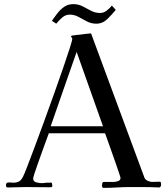

<svg xmlns="http://www.w3.org/2000/svg" viewBox="-20 -910 814 932"><path d="M480 -297Q448 -387 416 -477.5Q384 -568 352 -658Q321 -568 289 -478Q257 -388 226 -297ZM762 -15Q762 -2 753 0Q733 -1 712 -1.5Q691 -2 671 -2Q640 -2 609.5 -2Q579 -2 548 0Q532 1 515.5 1.5Q499 2 483 2Q478 2 476.5 -1.5Q475 -5 475 -9L476 -17Q476 -20 478 -23.5Q480 -27 484 -27H533Q542 -27 553.5 -31Q565 -35 565 -46Q565 -49 558 -69.5Q551 -90 541 -119.5Q531 -149 520 -179Q509 -209 501 -232.5Q493 -256 490 -263H217Q214 -254 205 -230.5Q196 -207 185.5 -177Q175 -147 164.5 -118Q154 -89 147.5 -68.5Q141 -48 141 -43Q141 -29 156 -25Q171 -21 181 -21Q191 -21 200.5 -22.5Q210 -24 220 -23Q222 -24 226 -24Q232 -24 233 -17Q234 -10 234 -6Q233 -2 229.5 -1.5Q226 -1 222 -1Q193 -1 163 -1.5Q133 -2 104 -2Q82 -2 61 -1Q40 0 18 0Q9 0 9 -10Q9 -23 18 -24Q27 -25 40 -23.5Q53 -22 67.5 -27Q82 -32 92 -53Q97 -62 112 -101Q127 -140 149 -198.5Q171 -257 195.5 -324.5Q220 -392 244 -459Q268 -526 287.5 -583Q307 -640 319 -677.5Q331 -715 331 -722Q331 -724 328 -727.5Q325 -731 325 -732Q325 -736 328 -737Q338 -739 349 -740Q360 -741 370 -742Q383 -744 396 -745.5Q409 -747 422 -748L681 -48Q685 -38 696.5 -32.5Q708 -27 718 -27Q727 -27 736.5 -27.5Q746 -28 756 -28Q760 -28 761 -23Q762 -18 762 -15ZM542 -862Q524 -840 501 -817.5Q478 -795 447 -795Q423 -795 402 -806Q381 -817 361 -828Q341 -839 319 -839Q298 -839 282 -825Q266 -811 253 -795L232 -809Q245 -828 259.5 -846.5Q274 -865 292.5 -877.5Q311 -890 336 -890Q360 -890 380.5 -879.5Q401 -869 421.5 -858Q442 -847 466 -847Q483 -847 498 -858.5Q513 -870 523 -883Z"/></svg>

Font: Kaisei Tokumin
Style: Regular
Weight: 400
Designer: Font-Kai, 金井和夫
Foundry: KAZUO KANAI
Version: Version 5.003